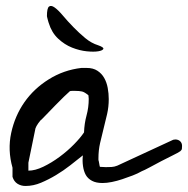

<svg xmlns="http://www.w3.org/2000/svg" viewBox="-20 -616 624 637"><path d="M21.5 -29.3Q21.5 -32.2 21.5 -43.9Q21.5 -55.7 21.5 -59.6Q4.9 -118.2 17.1 -174.8Q29.3 -231.4 61 -276.9Q92.8 -322.3 142.1 -353Q191.4 -383.8 250 -390.6H267.6Q289.1 -390.6 303.2 -381.3Q317.4 -372.1 325.7 -357.4Q334 -342.8 337.4 -324.2Q340.8 -305.7 340.8 -287.1Q340.8 -261.7 335.4 -237.8Q330.1 -213.9 323.7 -189.5Q317.4 -165 312 -141.1Q306.6 -117.2 306.6 -90.8V-85Q307.6 -83 309.1 -73.7Q310.5 -64.5 311.5 -62.5Q313.5 -62.5 321.3 -62Q329.1 -61.5 331.1 -61.5Q340.8 -61.5 350.1 -62Q359.4 -62.5 369.1 -66.4L554.7 -152.3Q555.7 -152.3 558.1 -152.8Q560.5 -153.3 561.5 -153.3Q571.3 -153.3 577.6 -147.5Q584 -141.6 584 -131.8Q584 -127 583.5 -122.6Q583 -118.2 578.1 -114.3Q571.3 -109.4 553.2 -100.6Q535.2 -91.8 514.6 -81.1Q494.1 -70.3 476.1 -60.5Q458 -50.8 450.2 -47.9Q436.5 -40 419.9 -33.7Q403.3 -27.3 385.7 -21.5Q368.2 -15.6 351.1 -12.2Q334 -8.8 320.3 -8.8Q298.8 -8.8 285.2 -16.1Q271.5 -23.4 264.6 -35.6Q257.8 -47.9 255.4 -64.9Q252.9 -82 254.9 -100.6Q235.4 -85 212.9 -67.4Q190.4 -49.8 166 -35.2Q141.6 -20.5 116.2 -9.8Q90.8 1 64.5 1Q49.8 1 38.1 -6.3Q26.4 -13.7 21.5 -29.3ZM74.2 -49.8Q96.7 -49.8 124 -63Q151.4 -76.2 177.7 -95.7Q204.1 -115.2 225.6 -137.2Q247.1 -159.2 258.8 -176.8Q259.8 -206.1 267.1 -232.9Q274.4 -259.8 274.4 -288.1Q274.4 -290 273.9 -293.9Q273.4 -297.9 273.4 -299.8Q260.7 -310.5 252 -312.5Q243.2 -314.5 228.5 -314.5Q226.6 -314.5 220.2 -314.5Q213.9 -314.5 211.9 -313.5Q206.1 -308.6 192.4 -295.4Q178.7 -282.2 163.6 -266.6Q148.4 -251 135.3 -237.3Q122.1 -223.6 117.2 -218.8Q116.2 -218.8 113.3 -215.3Q110.4 -211.9 106.9 -207Q103.5 -202.1 101.1 -197.8Q98.6 -193.4 97.7 -190.4L74.2 -76.2ZM135.7 -562.5Q135.7 -588.9 142.6 -594.2Q149.4 -599.6 161.1 -591.3Q172.9 -583 188.5 -564.5Q204.1 -545.9 223.1 -526.4Q242.2 -506.8 262.7 -489.7Q283.2 -472.7 305.7 -465.8Q325.2 -459 322.8 -453.6Q320.3 -448.2 305.7 -445.8Q291 -443.4 267.6 -445.8Q244.1 -448.2 219.2 -458Q194.3 -467.8 172.9 -487.8Q151.4 -507.8 141.6 -540Q141.6 -540 140.6 -543Q139.6 -545.9 138.7 -549.8Q137.7 -553.7 136.7 -557.6Q135.7 -561.5 135.7 -562.5Z"/></svg>

Font: Cedarville Cursive
Style: Regular
Weight: 400
Designer: Kimberly Geswein
Foundry: Kimberly Geswein
Version: Version 1.001 2010